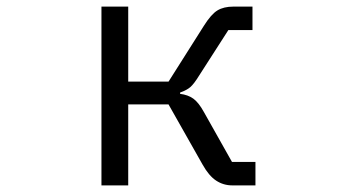

<svg xmlns="http://www.w3.org/2000/svg" viewBox="-20 -561 1040 581"><path d="M287 0V-541H368V-314H490L597 -483Q619 -518 638 -529.5Q657 -541 686 -541H744V-470H671L583 -333Q567 -307 556 -297.5Q545 -288 525 -281V-277Q549 -274 565 -262.5Q581 -251 597 -222L682 -71H753V0H683Q656 0 634 -14.5Q612 -29 593 -63L490 -245H368V0Z"/></svg>

Font: IBM Plex Sans JP
Style: Regular
Weight: 400
Designer: Mike Abbink; Paul van der Laan; Pieter van Rosmalen; Wujin Sim; Yejin Wi; Jinhee Kim; Boomi Park; Yona Kim; Kichan Ma
Foundry: Sandoll Inc.
Version: Version 1.001